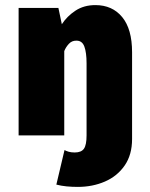

<svg xmlns="http://www.w3.org/2000/svg" viewBox="-20 -531 590 753"><path d="M53 0V-500H209L222.5 -436Q243 -467.5 276 -489.2Q309 -511 354 -511Q420.5 -511 459.2 -464Q498 -417 498 -326V14Q498 76 469 118Q440 160 391.5 181Q343 202 285.5 202Q262.5 202 241.5 200Q220.5 198 201 193L233 57.5Q239 61 249 64Q259 67 273 67Q299 67 309.2 52.2Q319.5 37.5 319.5 0V-282.5Q319.5 -325 310.8 -348.5Q302 -372 279.5 -371.5Q262 -372 250 -359Q238 -346 232 -330.5V0Z"/></svg>

Font: Trispace SemiCondensed ExtraBold
Style: Regular
Weight: 800
Width: 4
Designer: Tyler Finck
Foundry: Etcetera Type Company
Version: Version 1.210; ttfautohint (v1.8.3)